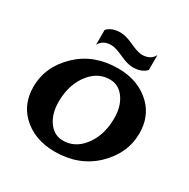

<svg xmlns="http://www.w3.org/2000/svg" viewBox="-164 -870 1013 1029"><g transform="rotate(30 343.0 -355.5)"><path d="M295.4 -719.7Q327.1 -719.7 376.5 -696.8Q425.8 -673.8 451.7 -673.8Q504.9 -673.8 524.9 -713.9V-621.6Q497.1 -590.8 441.9 -590.8Q410.2 -590.8 360.8 -613.8Q311.5 -636.7 285.6 -636.7Q232.4 -636.7 212.4 -596.7V-689Q240.2 -719.7 295.4 -719.7ZM314.9 -63.5Q384.8 -63.5 433.6 -121.1Q494.1 -192.9 494.1 -304.7Q494.1 -376.5 460.9 -424.3Q426.3 -473.6 370.6 -473.6Q300.8 -473.6 252 -416Q191.4 -344.2 191.4 -232.4Q191.4 -160.6 224.6 -112.8Q259.3 -63.5 314.9 -63.5ZM306.2 9.8Q177.2 9.8 98.1 -69.3Q34.2 -134.3 34.2 -234.4Q34.2 -360.4 133.8 -455.1Q231 -546.9 379.4 -546.9Q508.3 -546.9 587.4 -467.8Q651.4 -402.8 651.4 -302.7Q651.4 -176.8 551.8 -82Q454.6 9.8 306.2 9.8Z"/></g></svg>

Font: Klaudia
Style: Bold
Weight: 700
Designer: Wojciech Kalinowski "wmk69" (wmk69@o2.pl)
Foundry: Wojciech Kalinowski "wmk69" (wmk69@o2.pl)
Version: Version 3.1.0; 2021-05-10